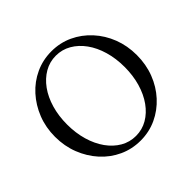

<svg xmlns="http://www.w3.org/2000/svg" viewBox="-168 -855 1047 1047"><g transform="rotate(-45 355.5 -331.5)"><path d="M356 13Q290 13 232.5 -13.5Q175 -40 132 -87.5Q89 -135 64.5 -197.5Q40 -260 40 -332Q40 -404 64.5 -466Q89 -528 132 -575.5Q175 -623 232.5 -649.5Q290 -676 356 -676Q422 -676 479 -649.5Q536 -623 579.5 -575.5Q623 -528 647 -466Q671 -404 671 -332Q671 -260 647 -197.5Q623 -135 579.5 -87.5Q536 -40 479 -13.5Q422 13 356 13ZM356 -23Q404 -23 444.5 -46.5Q485 -70 515 -112Q545 -154 561.5 -210.5Q578 -267 578 -333Q578 -399 561.5 -455.5Q545 -512 515 -553.5Q485 -595 444.5 -618.5Q404 -642 356 -642Q308 -642 267.5 -618.5Q227 -595 197 -553.5Q167 -512 150.5 -455.5Q134 -399 134 -333Q134 -267 150.5 -210.5Q167 -154 197 -112Q227 -70 267.5 -46.5Q308 -23 356 -23Z"/></g></svg>

Font: Junicode VF
Style: Regular
Weight: 400
Designer: Peter S. Baker
Version: Version 2.213